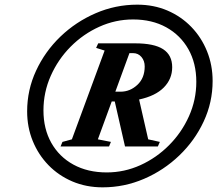

<svg xmlns="http://www.w3.org/2000/svg" viewBox="-20 -793 932 824"><path d="M420.5 11Q350 11 290.8 -14.2Q231.5 -39.5 188 -84.2Q144.5 -129 120.5 -188Q96.5 -247 96.5 -315Q96.5 -407 134.8 -489.5Q173 -572 239.2 -635.8Q305.5 -699.5 390.5 -736.2Q475.5 -773 569 -773Q639.5 -773 698.5 -747.8Q757.5 -722.5 801 -677.5Q844.5 -632.5 868.5 -573Q892.5 -513.5 892.5 -445.5Q892.5 -354 854.2 -271.8Q816 -189.5 749.5 -125.8Q683 -62 598.2 -25.5Q513.5 11 420.5 11ZM438 -53Q513.5 -53 582.5 -84.2Q651.5 -115.5 705.5 -169.8Q759.5 -224 791 -294.2Q822.5 -364.5 822.5 -442Q822.5 -521.5 788.5 -581.8Q754.5 -642 693.5 -675.8Q632.5 -709.5 551 -709.5Q475.5 -709.5 406.2 -678.2Q337 -647 283 -592.5Q229 -538 197.8 -467.5Q166.5 -397 166.5 -319Q166.5 -240 200.2 -180Q234 -120 295.2 -86.5Q356.5 -53 438 -53ZM240 -164.5 248 -184 288.5 -195 429 -576 392.5 -587.5 401.5 -607H559.5Q641.5 -607 680.2 -581.8Q719 -556.5 719 -504.5Q719 -454 683 -417.5Q647 -381 577 -366L616 -195L666 -184L657.5 -164.5H516.5L472.5 -357.5H459.5L400 -195L456 -184L448 -164.5ZM475 -399.5H497.5Q538 -399.5 569.5 -428.8Q601 -458 601 -508Q601 -532 587 -548.5Q573 -565 551 -565H535.5Z"/></svg>

Font: Libre Caslon Text Bold
Style: Italic
Weight: 700
Italic angle: -22.583°
Designer: Pablo Impallari, Rodrigo Fuenzalida, Katja Schimmel
Foundry: Pablo Impallari, Rodrigo Fuenzalida
Version: Version 2.000